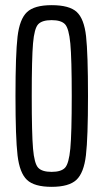

<svg xmlns="http://www.w3.org/2000/svg" viewBox="-20 -716 400 744"><path d="M40 -344Q40 -506 48 -574Q56 -642 84.5 -669Q113 -696 180 -696Q249 -696 277.5 -669.5Q306 -643 313.5 -575.5Q321 -508 321 -344Q321 -183 313 -114.5Q305 -46 276 -19Q247 8 180 8Q113 8 84.5 -19Q56 -46 48 -114Q40 -182 40 -344ZM258 -344Q258 -489 252.5 -547.5Q247 -606 232 -622Q217 -638 180 -638Q143 -638 128 -622Q113 -606 108 -548Q103 -490 103 -344Q103 -198 108 -140Q113 -82 128 -66Q143 -50 180 -50Q217 -50 232 -66Q247 -82 252.5 -140.5Q258 -199 258 -344Z"/></svg>

Font: Saira Ultra Condensed
Style: Regular
Weight: 400
Width: 1
Designer: Hector Gatti with collaboration of the Omnibus-Type team
Foundry: Omnibus-Type
Version: Version 1.001; ttfautohint (v1.8)